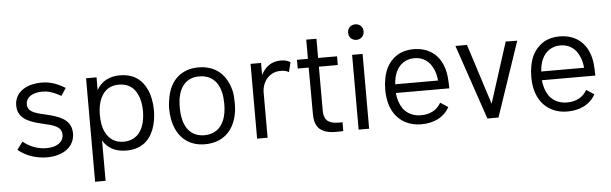

<svg xmlns="http://www.w3.org/2000/svg" viewBox="-53 -905 4119 1294"><g transform="rotate(-5 2006.0 -258.0)"><path d="M234 2C348 2 423 -55 423 -144C423 -233 350 -264 251 -286C170 -304 130 -318 130 -367C130 -411 171 -442 242 -442C276 -442 313 -433 367 -402L401 -453C335 -494 285 -503 242 -503C128 -503 58 -446 58 -365C58 -283 119 -250 226 -226C300 -209 352 -196 352 -141C352 -90 305 -60 237 -60C176 -60 121 -83 79 -118L40 -66C90 -23 162 2 234 2Z M950 -397C916 -469 855 -506 772 -506C700 -506 646 -477 614 -420V-506H543V194H614V-79C646 -25 698 3 772 3C863 3 924 -39 957 -120C973 -160 980 -208 980 -252C980 -303 970 -356 950 -397ZM886 -142C861 -84 815 -58 758 -58C701 -58 663 -85 639 -130C620 -165 614 -209 614 -252C614 -296 621 -335 637 -368C661 -416 699 -444 759 -444C818 -444 860 -417 883 -367C898 -336 906 -297 906 -252C906 -213 900 -175 886 -142Z M1303 7C1422 7 1499 -63 1521 -180C1526 -203 1527 -230 1527 -254C1527 -285 1524 -318 1520 -334C1493 -446 1420 -513 1303 -513C1191 -513 1114 -446 1092 -333C1087 -309 1083 -281 1083 -253C1083 -230 1085 -205 1089 -184C1110 -66 1186 7 1303 7ZM1305 -54C1222 -54 1173 -107 1159 -196C1156 -214 1155 -234 1155 -254C1155 -278 1157 -302 1159 -315C1175 -405 1225 -452 1303 -452C1386 -452 1434 -403 1451 -319C1453 -308 1456 -280 1456 -254C1456 -236 1455 -214 1452 -196C1438 -109 1390 -55 1305 -54Z M1860 -511C1797 -511 1752 -476 1727 -424V-506H1656V0H1727V-305C1727 -379 1777 -439 1847 -441C1874 -443 1897 -436 1909 -428L1925 -494C1910 -503 1892 -511 1860 -511Z M2241 -447V-506H2113V-636H2044V-506H1970V-447H2044L2045 -135C2045 -55 2073 1 2191 1C2204 1 2218 1 2239 0V-60H2207C2136 -61 2113 -94 2113 -150V-447Z M2382 -605C2411 -605 2434 -627 2434 -658C2434 -688 2412 -710 2382 -710C2351 -710 2329 -688 2329 -658C2329 -627 2351 -605 2382 -605ZM2343 -1H2414V-507H2343Z M2770 -61C2719 -61 2677 -82 2650 -118C2630 -148 2618 -184 2614 -225H2976C2975 -285 2973 -333 2954 -380C2922 -463 2852 -509 2757 -509C2672 -509 2609 -468 2574 -398C2555 -358 2545 -306 2545 -253C2545 -186 2560 -127 2594 -81C2633 -30 2693 0 2767 0C2856 0 2923 -35 2958 -100L2906 -134C2878 -85 2832 -61 2770 -61ZM2758 -448C2818 -448 2861 -417 2885 -363C2896 -340 2902 -314 2905 -284H2615C2617 -314 2624 -346 2634 -367C2657 -418 2702 -448 2758 -448Z M3382 -506 3251 -97 3120 -506H3042L3214 0H3289L3460 -505Z M3758 -61C3707 -61 3665 -82 3638 -118C3618 -148 3606 -184 3602 -225H3964C3963 -285 3961 -333 3942 -380C3910 -463 3840 -509 3745 -509C3660 -509 3597 -468 3562 -398C3543 -358 3533 -306 3533 -253C3533 -186 3548 -127 3582 -81C3621 -30 3681 0 3755 0C3844 0 3911 -35 3946 -100L3894 -134C3866 -85 3820 -61 3758 -61ZM3746 -448C3806 -448 3849 -417 3873 -363C3884 -340 3890 -314 3893 -284H3603C3605 -314 3612 -346 3622 -367C3645 -418 3690 -448 3746 -448Z"/></g></svg>

Font: Arthouse Owned
Style: Regular
Weight: 400
Designer: Jeremy Tribby
Foundry: Tribby Type
Version: Version 1.000;PS 001.000;hotconv 1.0.88;makeotf.lib2.5.64775